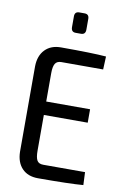

<svg xmlns="http://www.w3.org/2000/svg" viewBox="-97 -943 650 1000"><g transform="rotate(10 228.0 -443.0)"><path d="M267 -779H239Q215 -779 215 -805V-862Q215 -887 239 -887H267Q291 -887 291 -862V-805Q291 -779 267 -779ZM413 -73 416 -5Q343 1 177 1Q123 1 92.5 -31Q62 -63 61 -119V-571Q62 -627 93 -659Q124 -691 177 -691Q343 -691 416 -685L413 -616H192Q169 -616 159.5 -600.5Q150 -585 150 -550V-400H382V-329H150V-140Q150 -104 159 -88.5Q168 -73 192 -73Z"/></g></svg>

Font: exo2condensed_r
Style: Regular
Weight: 400
Width: 3
Designer: Natanael Gama
Version: Version 1.001;PS 001.001;hotconv 1.0.70;makeotf.lib2.5.58329